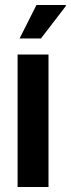

<svg xmlns="http://www.w3.org/2000/svg" viewBox="-20 -744 282 764"><path d="M50 0V-527H173V0ZM58 -591 125 -724H242V-720L143 -591Z"/></svg>

Font: Archivo Condensed
Style: Bold
Weight: 700
Width: 3
Designer: Hector Gatti
Foundry: Omnibus-Type
Version: Version 2.001